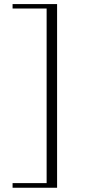

<svg xmlns="http://www.w3.org/2000/svg" viewBox="-20 -844 540 931"><path d="M206.1 -802.7H41V-824.2H256.8V66.4H41V43.9H206.1Z"/></svg>

Font: BabelStone Sani Yi
Style: Regular
Weight: 400
Designer: Andrew West
Foundry: BabelStone
Version: Version 1.00 November 22, 2015, initial release